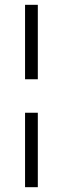

<svg xmlns="http://www.w3.org/2000/svg" viewBox="-20 -748 261 797"><path d="M84 29V-280H137V29ZM84 -419V-728H137V-419Z"/></svg>

Font: Zen Kaku Gothic Antique
Style: Regular
Weight: 400
Designer: Yoshimichi Ohira
Foundry: Positype
Version: Version 1.001